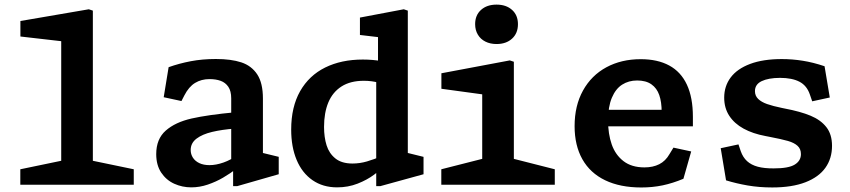

<svg xmlns="http://www.w3.org/2000/svg" viewBox="-20 -817 3760 849"><path d="M69.8 -68.5 283.2 -112.8 250.7 -56.6V-670.2L282.7 -631.2L70.2 -655.6V-724.1L372.7 -776L390.6 -770V-56.6L358 -112.8L571.5 -68.5V0H69.8Z M1010.8 -83.9 1002.4 -97V-382.1Q1002.4 -414.3 989.7 -433.1Q976.9 -451.9 955.6 -459.6Q934.2 -467.3 906.2 -467.2Q870.4 -467.2 842.7 -450.4Q815 -433.7 795.1 -394.9L782.4 -370.2L703.9 -387.1L725.6 -519.9Q772 -536.5 823.4 -546.3Q874.8 -556.1 934.6 -556.1Q1002.1 -556.1 1047.2 -541.2Q1092.3 -526.2 1117.5 -488Q1142.6 -449.8 1142.6 -381.3V-118.3L1120.5 -145.9L1212.5 -123.5V-46.6L1029.1 6H1010.8ZM670.8 -135.4Q670.8 -202.5 712.9 -239.5Q755.1 -276.6 827.2 -293Q899.4 -309.3 1020.2 -320.6L1019.5 -248.5Q962 -244.1 918.4 -233.8Q874.8 -223.5 849 -204Q823.2 -184.4 823.2 -153.8Q823.2 -135.2 833 -119.8Q842.9 -104.4 861.6 -95.6Q880.2 -86.8 906.4 -86.8Q935.3 -86.8 968.3 -98.4Q1001.3 -110 1030.6 -131.7V-74.5L1028 -72.5Q997.3 -49.5 966.2 -31.3Q935.2 -13.2 898.9 -0.8Q862.6 11.5 825.9 11.5Q785.8 11.5 750.3 -4.6Q714.9 -20.7 692.8 -53.8Q670.8 -87 670.8 -135.4Z M1643.6 -496.3 1651.5 -509.1V-678.3L1673.6 -650.3L1571.6 -662.4V-739.3L1765.4 -776L1783.3 -770V-117.9L1761.7 -145.9L1852.8 -123.4V-46.5L1661.9 6H1643.6ZM1742.3 -529.2V-420.3L1727.5 -426.5Q1686.5 -442.5 1655.2 -451.2Q1623.8 -459.8 1588.8 -459.8Q1529.4 -459.8 1490.1 -434.7Q1450.8 -409.5 1431.8 -363.9Q1412.9 -318.3 1412.9 -255.7Q1412.9 -210.2 1424.1 -174.5Q1435.2 -138.8 1463.1 -116.3Q1491 -93.9 1538.6 -93.9Q1571.1 -93.9 1602.8 -103.2Q1634.4 -112.4 1672.5 -128.6Q1676.9 -130.5 1681.3 -132.4L1689.7 -93.8Q1665.2 -67.7 1634.2 -44.6Q1603.3 -21.5 1561.3 -5Q1519.2 11.5 1470.6 11.5Q1407.8 11.5 1361.8 -20.3Q1315.8 -52.2 1291.7 -109.8Q1267.6 -167.3 1267.6 -243.8Q1267.6 -344.2 1307.1 -413.8Q1346.7 -483.3 1418 -518.5Q1489.4 -553.7 1584.2 -553.7Q1628.5 -553.7 1668 -546.6Q1707.5 -539.5 1742.3 -529.2Z M1931.4 -68.5 2144.9 -122.8 2112.3 -66.7V-435L2144.3 -395.5L1931.8 -424.5V-493L2234.3 -549.9L2252.2 -543.9V-66.7L2219.7 -122.8L2433.2 -68.5V0H1931.4ZM2081 -710.1Q2081 -749.8 2107 -773.2Q2133 -796.6 2175.7 -796.6Q2218.3 -796.6 2244.3 -773.2Q2270.3 -749.8 2270.3 -710.1Q2270.3 -670 2244.3 -646.2Q2218.3 -622.3 2175.7 -622.3Q2147.7 -622.3 2126.3 -633.1Q2104.9 -643.8 2093 -663.8Q2081 -683.8 2081 -710.1Z M2520.8 -259.2Q2520.8 -349.7 2557.9 -416.6Q2595 -483.6 2661.3 -519.5Q2727.7 -555.3 2813.1 -555.3Q2887.7 -555.3 2939.2 -527.4Q2990.8 -499.5 3017.3 -442.8Q3043.9 -386 3043.9 -300.3V-258.5H2657.1V-331.6H2923.5L2905.8 -304.7V-322.4Q2905.8 -365.9 2895.2 -396.5Q2884.6 -427.2 2860.5 -444.1Q2836.5 -461.1 2797.3 -461.1Q2759.8 -461.1 2731 -442.7Q2702.2 -424.3 2685.5 -384.6Q2668.8 -344.9 2668.8 -284.2Q2668.8 -224.8 2684.9 -178.6Q2701 -132.4 2736.9 -104.6Q2772.8 -76.8 2829.8 -76.8Q2867.2 -76.8 2895 -90.8Q2922.9 -104.8 2940.4 -135.5L2957.9 -164.2L3036.4 -147.3L3002 -26.5Q2954.6 -6.7 2909.8 2.7Q2865.1 12 2815.9 12Q2722.2 12 2655.9 -19.9Q2589.6 -51.8 2555.2 -112.8Q2520.8 -173.8 2520.8 -259.2Z M3190.5 -19.5 3166.9 -161.6 3245.4 -178.5 3255.4 -148.8Q3265 -121.2 3283.5 -104.4Q3301.9 -87.6 3330.8 -79.8Q3359.7 -72.1 3400.9 -72.4Q3466.9 -72.3 3494.2 -89.2Q3521.6 -106 3521.6 -135.5Q3521.6 -158.8 3506.6 -172.2Q3491.7 -185.8 3464.2 -193.7Q3436.8 -201.6 3381.6 -212.2L3364.7 -215.5Q3308.8 -225.9 3268.1 -248.2Q3227.3 -270.5 3204.8 -304.9Q3182.3 -339.3 3182.3 -385.2Q3182.3 -436 3211 -474.5Q3239.8 -512.9 3296.9 -534.3Q3354.1 -555.8 3437.2 -555.8Q3483.4 -555.8 3529.6 -548.4Q3575.8 -541.1 3626.1 -524.1L3649.2 -385.9L3571.5 -369L3561 -399.5Q3547.6 -438.7 3515.1 -455.6Q3482.6 -472.6 3429.1 -472.7Q3377.6 -472.4 3348 -458.2Q3318.3 -444 3318.3 -414Q3318.3 -393.4 3332.5 -379.6Q3346.7 -365.8 3372 -356.9Q3397.2 -348 3438.3 -339.5L3449.2 -337.3Q3519.5 -324 3564.3 -305.3Q3609.2 -286.7 3634.1 -254.8Q3659.1 -222.9 3659.1 -172.1Q3659.1 -116.3 3629.8 -75.1Q3600.5 -33.9 3541.3 -11Q3482.1 11.9 3394.8 11.9Q3337.2 11.9 3286.5 3.2Q3235.8 -5.6 3190.5 -19.5Z"/></svg>

Font: Monaspace Xenon Var
Style: Regular
Weight: 400
Designer: Riley Cran and the Lettermatic Team
Version: Version 1.000 (Monaspace Xenon Var)